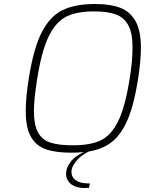

<svg xmlns="http://www.w3.org/2000/svg" viewBox="-20 -759 726 962"><path d="M686 -521Q686 -449 670 -352Q650 -229 618 -156Q586 -83 539.5 -47Q493 -11 425 0Q384 20 361 49Q338 78 338 101Q338 129 360 144.5Q382 160 424 160H430L426 182Q418 183 403 183Q361 183 336 163.5Q311 144 311 110Q311 83 332.5 53.5Q354 24 400 3Q370 6 337 6Q259 6 210 -11Q161 -28 135 -73.5Q109 -119 109 -203Q109 -274 125 -371Q149 -520 190 -599Q231 -678 294 -708.5Q357 -739 458 -739Q533 -739 582.5 -720Q632 -701 659 -653Q686 -605 686 -521ZM644 -522Q644 -595 622 -634Q600 -673 558.5 -687.5Q517 -702 451 -702Q365 -702 312 -675.5Q259 -649 223.5 -575.5Q188 -502 166 -362Q150 -260 150 -204Q150 -133 170.5 -95.5Q191 -58 232.5 -44.5Q274 -31 346 -31Q434 -31 486 -56.5Q538 -82 572.5 -152.5Q607 -223 629 -361Q644 -448 644 -522Z"/></svg>

Font: Exo ExtraLight
Style: Italic
Weight: 275
Italic angle: -9°
Designer: Natanael Gama
Foundry: Natanael Gama
Version: Version 1.500; ttfautohint (v1.6)